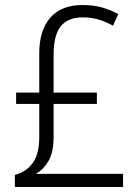

<svg xmlns="http://www.w3.org/2000/svg" viewBox="-20 -743 551 763"><path d="M308 -723Q352 -723 386.5 -713Q421 -703 450 -687L429 -641Q400 -657 371 -665.5Q342 -674 309 -674Q250 -674 221.5 -638.5Q193 -603 193 -526V-375H365V-330H193V-199Q193 -138 173 -103.5Q153 -69 122 -52H469V0H39V-48Q85 -60 110.5 -96Q136 -132 136 -199V-330H44V-375H136V-531Q136 -623 180 -673Q224 -723 308 -723Z"/></svg>

Font: Noto Sans Georgian SemiCondensed Light
Style: Regular
Weight: 300
Width: 4
Designer: Monotype Design Team, Akaki Razmadze
Foundry: Google LLC
Version: Version 2.005; ttfautohint (v1.8.4.7-5d5b)